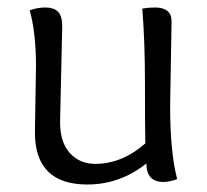

<svg xmlns="http://www.w3.org/2000/svg" viewBox="-20 -488 558 518"><path d="M442.9 -430.2 439 -203.1Q439 -76.2 458 -4.9Q438 2.9 420.9 2.9Q375 2.9 375 -46.9Q303.2 9.8 215.8 9.8Q74.2 9.8 74.2 -130.9L77.1 -309.1Q77.1 -399.9 60.1 -460Q80.1 -467.8 102.5 -467.8Q125 -467.8 136.5 -456.3Q147.9 -444.8 147.9 -417L142.1 -158.2Q142.1 -104 168.5 -75Q194.8 -45.9 236.8 -45.9Q309.1 -45.9 372.1 -101.1Q371.1 -144 371.1 -261.2Q371.1 -377.9 363.8 -464.8Q379.9 -467.8 397.9 -467.8Q442.9 -467.8 442.9 -430.2Z"/></svg>

Font: Sukar
Style: Regular
Weight: 400
Designer: Dario Muhafara - Ghiath Alsory
Foundry: Dario Muhafara - Ghiath Alsory
Version: Version 1.00 March 17, 2016, initial release